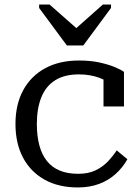

<svg xmlns="http://www.w3.org/2000/svg" viewBox="-20 -813 616 844"><path d="M274 -613H346L468 -778V-793H432L279 -657L349 -660L198 -793H152V-778ZM324 -49Q368 -49 399.5 -64Q431 -79 453.5 -102.5Q476 -126 493 -152L540 -113Q520 -77 488.5 -48.5Q457 -20 415.5 -4.5Q374 11 322 11Q237 11 175.5 -23.5Q114 -58 81 -120.5Q48 -183 48 -268Q48 -354 82 -416.5Q116 -479 178.5 -513Q241 -547 327 -547Q379 -547 419 -538Q459 -529 486 -517.5Q513 -506 525 -497V-345H435V-474Q445 -473 454 -469.5Q463 -466 469 -460Q475 -454 478 -447Q481 -440 481 -432Q459 -455 418 -470.5Q377 -486 327 -486Q264 -486 223 -460.5Q182 -435 162 -386Q142 -337 142 -268Q142 -215 153 -174Q164 -133 186.5 -105Q209 -77 243 -63Q277 -49 324 -49Z"/></svg>

Font: Roboto Serif
Style: Regular
Weight: 400
Designer: Greg Gazdowicz
Foundry: Commercial Type
Version: Version 1.008